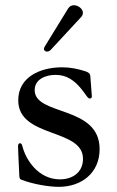

<svg xmlns="http://www.w3.org/2000/svg" viewBox="-20 -704 449 738"><path d="M308.2 -430C278.8 -439.6 249.6 -445.3 218.4 -445.3C134.6 -445.3 50.1 -408 50.1 -318.5C50.1 -172.2 299 -212 299 -93.8C299 -38.4 255.3 -14.6 210.6 -14.6C127.1 -14.6 79.2 -90.2 66.4 -141C64.3 -150.2 61.1 -153.4 57.2 -153.4C50.1 -153.4 49.4 -146.3 49.4 -140.3C49.4 -131 50.8 -101.2 54.3 -27.3C55 -16 57.5 -14.9 65.3 -12.1C103 2.5 164.4 14.2 206 14.2C290.8 14.2 362.9 -36.9 362.9 -131C362.9 -299.7 113.3 -257.8 113.3 -357.6C113.3 -399.1 154.5 -416.2 193.9 -416.2C237.9 -416.2 267.4 -393.5 294.7 -359.7C313.2 -336.3 317.1 -325.3 325.3 -325.3C328.5 -325.3 333.1 -326.7 333.1 -333.8C333.1 -338.4 329.5 -379.3 327.1 -411.9C326.3 -422.2 318.5 -426.5 308.2 -430ZM148.8 -516C148.8 -511.7 152.3 -505.7 160.2 -505.7C165.5 -505.7 171.2 -507.8 176.1 -513.5L291.9 -638.5C296.5 -643.8 298.7 -649.5 298.7 -654.8C298.7 -670.1 280.5 -683.9 264.2 -683.9C255.7 -683.9 247.5 -680.4 242.2 -671.9L152.3 -525.6C149.9 -521.3 149.1 -518.8 148.8 -516Z"/></svg>

Font: Margiela Serif Text
Style: Regular
Weight: 400
Designer: Andreas Faust, Stefan Endress
Version: Version 1.002;FEAKit 1.0